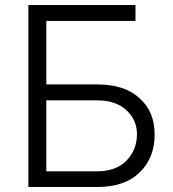

<svg xmlns="http://www.w3.org/2000/svg" viewBox="-20 -749 693 771"><path d="M524 -729V-665H166V-410H369Q481 -410 540 -355Q601 -301 601 -209Q601 -114 540 -56Q481 2 369 2H94V-729ZM488 -104Q530 -148 530 -210Q530 -268 487 -307Q445 -346 369 -346H166V-61H369Q446 -61 488 -104Z"/></svg>

Font: Sinter Normal
Style: Regular
Weight: 350
Foundry: Adobe & rsms
Version: Version 1.000